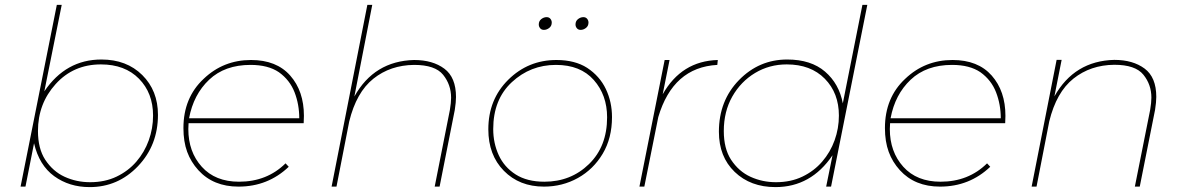

<svg xmlns="http://www.w3.org/2000/svg" viewBox="-20 -762 4820 784"><path d="M346 2Q263 2 201.5 -42.5Q140 -87 119 -177L84 0H64L212 -742H232L161 -389Q249 -519 394 -519Q497 -519 561 -455.5Q625 -392 625 -293Q625 -169 543.5 -83.5Q462 2 346 2ZM348 -18Q408.5 -18 456 -40.8Q503.5 -63.5 536.8 -102Q570 -140.5 587.5 -189.2Q605 -238 605 -290Q605 -382 547.5 -440.5Q490 -499 392 -499Q280 -499 207.5 -419Q135 -339 135 -227Q135 -155.5 164.5 -110Q196 -62 244.2 -40Q292.5 -18 348 -18Z M954 0Q851 0 790 -67Q759.5 -100.5 744.2 -142.2Q729 -184 729 -239Q729 -363 811.5 -440Q892 -517 1005 -517Q1109 -517 1165 -453.5Q1221 -390 1221 -289L1220 -259H750L749 -235Q749 -142 804 -81Q859 -20 956 -20Q1070 -20 1146 -95L1159 -81Q1074 0 954 0ZM1202 -279Q1202 -335.5 1182.8 -385.2Q1163.5 -435 1119 -467Q1075 -497 1003 -497Q898 -497 834 -436.5Q770 -376 752 -279Z M1775 0H1755L1817 -313Q1822 -343 1822 -363Q1822 -416 1789.5 -456.5Q1757 -497 1671 -497Q1574 -496 1504.5 -440.5Q1435 -385 1406 -266L1354 0H1334L1480 -742H1500L1427 -368Q1508 -513 1671 -517Q1747 -517 1794.5 -481.5Q1842 -446 1842 -366Q1842 -345 1837 -313Z M2201 -640Q2191 -640 2185.5 -646.8Q2180 -653.5 2180 -662Q2180 -676 2190.2 -684Q2200.5 -692 2212 -692Q2222 -692 2227.5 -685.2Q2233 -678.5 2233 -670Q2233 -656 2222.8 -648Q2212.5 -640 2201 -640ZM2351 -640Q2341 -640 2335.5 -646.8Q2330 -653.5 2330 -662Q2330 -676 2340.2 -684Q2350.5 -692 2362 -692Q2372 -692 2377.5 -685.2Q2383 -678.5 2383 -670Q2383 -656 2372.8 -648Q2362.5 -640 2351 -640ZM2201 0Q2101 0 2037.5 -64.5Q1974 -129 1974 -234Q1974 -356 2055.5 -436.5Q2137 -517 2252 -517Q2327.5 -517 2377.5 -485Q2429 -451 2454 -398.2Q2479 -345.5 2479 -284Q2479 -198 2441 -134.2Q2403 -70.5 2339.8 -35.2Q2276.5 0 2201 0ZM2203 -20Q2311 -20 2385 -92Q2459 -164 2459 -283Q2459 -374 2404.5 -435.5Q2350 -497 2250 -497Q2146 -497 2070 -426.5Q1994 -356 1994 -235Q1994 -177.5 2016.5 -128.5Q2039 -79.5 2085.5 -49.8Q2132 -20 2203 -20Z M2611 0H2591L2694 -517H2714L2686 -377Q2763 -513 2911 -517L2909 -497Q2728 -487 2668 -284Z M3146.5 2Q3044.5 2 2980 -60Q2915.5 -122 2915.5 -224Q2915.5 -351 2997.5 -435Q3079.5 -519 3194.5 -519Q3291.5 -519 3349 -469.5Q3406.5 -420 3421.5 -340L3501.5 -742H3521.5L3373.5 0H3353.5L3379.5 -128Q3291.5 2 3146.5 2ZM3148.5 -18Q3209 -18 3256.5 -40.8Q3304 -63.5 3337.2 -102Q3370.5 -140.5 3388 -189.2Q3405.5 -238 3405.5 -290Q3405.5 -382 3348 -440.5Q3290.5 -499 3192.5 -499Q3121.5 -499 3063.2 -464Q3005 -429 2970.2 -367.8Q2935.5 -306.5 2935.5 -227Q2935.5 -155.5 2965 -110Q2996.5 -62 3044.8 -40Q3093 -18 3148.5 -18Z M3818.5 0Q3715.5 0 3654.5 -67Q3624 -100.5 3608.8 -142.2Q3593.5 -184 3593.5 -239Q3593.5 -363 3676 -440Q3756.5 -517 3869.5 -517Q3973.5 -517 4029.5 -453.5Q4085.5 -390 4085.5 -289L4084.5 -259H3614.5L3613.5 -235Q3613.5 -142 3668.5 -81Q3723.5 -20 3820.5 -20Q3934.5 -20 4010.5 -95L4023.5 -81Q3938.5 0 3818.5 0ZM4066.5 -279Q4066.5 -335.5 4047.2 -385.2Q4028 -435 3983.5 -467Q3939.5 -497 3867.5 -497Q3762.5 -497 3698.5 -436.5Q3634.5 -376 3616.5 -279Z M4634 0H4614L4676.5 -313.5Q4681.5 -343.5 4681.5 -363.5Q4681.5 -416.5 4648.8 -457Q4616 -497.5 4530 -497.5Q4433 -496.5 4363.2 -441Q4293.5 -385.5 4264.5 -266.5L4212.5 0H4192.5L4294.5 -517.5H4315L4285.5 -368.5Q4367 -513.5 4530 -517.5Q4606 -517.5 4653.8 -482Q4701.5 -446.5 4701.5 -366.5Q4701.5 -345.5 4696.5 -313.5Z"/></svg>

Font: Argentum Sans Thin
Style: Italic
Weight: 100
Italic angle: -11°
Designer: Julieta Ulanovsky (font), Cristiano Sobral (main changes and remaster)
Foundry: Julieta Ulanovsky (font), Cristiano Sobral (main changes and remaster)
Version: Version 2.007;June 15, 2022;FontCreator 14.0.0.2814 64-bit; 